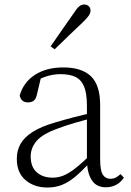

<svg xmlns="http://www.w3.org/2000/svg" viewBox="-20 -823 586 857"><path d="M191 14Q133 14 94 -19Q55 -52 55 -114Q55 -151 71.5 -180.5Q88 -210 125.5 -234Q163 -258 225 -276Q268 -289 312.5 -300.5Q357 -312 397 -321V-297Q357 -287 315.5 -275Q274 -263 237 -249Q170 -225 143.5 -194Q117 -163 117 -125Q117 -78 144 -54Q171 -30 215 -30Q240 -30 263.5 -39.5Q287 -49 316.5 -72Q346 -95 386 -134L392 -89H373Q341 -55 313 -32Q285 -9 256 2.5Q227 14 191 14ZM453 13Q411 13 390.5 -17.5Q370 -48 368 -102V-106V-350Q368 -407 355 -437.5Q342 -468 316 -480Q290 -492 250 -492Q220 -492 190 -483Q160 -474 128 -454L164 -482L145 -402Q141 -382 131 -374Q121 -366 105 -366Q74 -366 68 -397Q85 -456 136 -489Q187 -522 263 -522Q345 -522 386 -482.5Q427 -443 427 -354V-113Q427 -61 439 -43Q451 -25 473 -25Q486 -25 496 -30Q506 -35 518 -46L533 -30Q518 -8 497.5 2.5Q477 13 453 13ZM206 -616Q233 -655 259 -692.5Q285 -730 309 -764Q323 -786 333.5 -794.5Q344 -803 356 -803Q367 -803 375.5 -796Q384 -789 384 -775Q384 -765 376 -753Q368 -741 348 -722Q320 -696 288.5 -665.5Q257 -635 224 -603Z"/></svg>

Font: Noto Serif SC
Style: Regular
Weight: 200
Designer: Ryoko NISHIZUKA 西塚涼子 (kana & ideographs); Frank Grießhammer (Latin, Greek & Cyrillic); Wenlong ZHANG 张文龙 (bopomofo); San
Foundry: Adobe
Version: Version 2.001;hotconv 1.1.0;makeotfexe 2.6.0